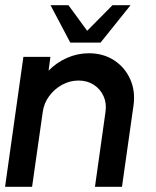

<svg xmlns="http://www.w3.org/2000/svg" viewBox="-30 -719 600 739"><path d="M484 -314 439.5 0H335.5L376 -288Q381 -321.5 368.5 -349Q356 -376.5 330.8 -392.8Q305.5 -409 272.5 -409Q239 -409 209.2 -392.8Q179.5 -376.5 159.2 -349Q139 -321.5 134.5 -288L93.5 0H-10.5L60 -500H164L157 -447Q187 -478 227.5 -496Q268 -514 312 -514Q367.5 -514 409 -487Q450.5 -460 471 -414.5Q491.5 -369 484 -314ZM240.5 -555 164.5 -699H233.5L305.5 -600.5L403 -699H472.5L357 -555Z"/></svg>

Font: Urbanist SemiBold
Style: Italic
Weight: 600
Italic angle: -8°
Designer: Corey Hu
Foundry: Corey Hu
Version: Version 1.321; ttfautohint (v1.8.4.7-5d5b)